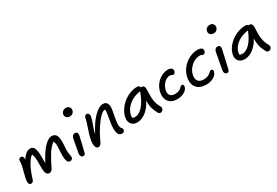

<svg xmlns="http://www.w3.org/2000/svg" viewBox="61 -1735 4025 2785"><g transform="rotate(-30 2073.0 -342.5)"><path d="M86.9 -21Q32.7 -21 55.2 -130.9Q61.5 -161.6 78.4 -223.9Q95.2 -286.1 102.1 -318.8Q106 -336.9 106.9 -364.5Q107.9 -392.1 109.9 -403.8Q112.8 -416 123.3 -423.6Q133.8 -431.2 147.9 -431.2Q192.9 -431.2 188 -365.2Q252 -471.2 328.1 -471.2Q354 -471.2 371.3 -456.3Q388.7 -441.4 397.7 -411.9Q406.7 -382.3 409.9 -345.2Q413.1 -308.1 412.1 -256.8Q411.1 -216.8 413.1 -174.8Q478 -308.6 551.8 -389.9Q625.5 -471.2 686 -471.2Q745.6 -471.2 766.8 -420.4Q788.1 -369.6 777.8 -258.8Q771 -175.3 775.1 -142.6Q779.3 -109.9 784.2 -89.6Q789.1 -69.3 786.1 -54.2Q782.7 -37.1 769.5 -28.6Q756.3 -20 738.8 -20Q704.1 -20 690.9 -65.2Q677.7 -110.4 684.1 -210Q690.4 -304.2 687.5 -336.4Q684.6 -368.7 669.9 -387.2Q637.7 -362.3 609.1 -329.6Q580.6 -296.9 552.2 -250.2Q523.9 -203.6 503.7 -165.3Q483.4 -127 451.2 -61Q431.6 -21 392.1 -21Q372.1 -21 358.9 -32.7Q345.7 -44.4 339.1 -68.1Q332.5 -91.8 330.6 -121.8Q328.6 -151.9 330.1 -193.8Q331.5 -274.4 327.1 -315.2Q322.8 -356 306.2 -379.9Q209.5 -306.2 134.8 -61Q123.5 -21 86.9 -21Z M1063 -585Q1026.4 -585 1005.6 -607.4Q984.9 -629.9 991.7 -662.1Q996.6 -688.5 1019.3 -705.3Q1042 -722.2 1070.8 -722.2Q1107.9 -722.2 1125.5 -697.8Q1143.1 -673.3 1136.7 -641.1Q1132.3 -619.6 1113 -602.3Q1093.8 -585 1063 -585ZM942.9 11.2Q918.5 11.2 907.2 -10.7Q896 -32.7 901.9 -62Q915 -130.4 926.5 -195.3Q938 -260.3 942.9 -285.2Q948.2 -310.1 963.4 -325Q978.5 -339.8 1001 -339.8Q1023.4 -339.8 1035.2 -324.2Q1046.9 -308.6 1042 -280.8Q1037.6 -252.9 1010.5 -143.1Q983.4 -33.2 981.9 -25.9Q975.6 11.2 942.9 11.2Z M1592.8 9.8Q1480 9.8 1537.6 -275.9Q1559.6 -385.3 1551.8 -415Q1550.3 -415 1546.9 -415.5Q1543.5 -416 1541.5 -416Q1514.6 -416 1468 -370.6Q1421.4 -325.2 1366.5 -242.4Q1311.5 -159.7 1268.6 -64Q1248.5 -20.5 1234.6 -5.9Q1220.7 8.8 1199.7 8.8Q1163.1 8.8 1152.1 -36.1Q1141.1 -81.1 1155.8 -150.9Q1169.9 -218.8 1201.9 -307.1Q1233.9 -395.5 1245.6 -456.1Q1248.5 -473.6 1260 -483.9Q1271.5 -494.1 1288.6 -494.1Q1307.6 -494.1 1319.1 -474.9Q1330.6 -455.6 1322.8 -419.9Q1316.4 -384.3 1288.1 -308.8Q1259.8 -233.4 1245.6 -173.8Q1326.2 -331.5 1410.6 -417.2Q1495.1 -502.9 1563.5 -502.9Q1614.3 -502.9 1633.3 -461.9Q1652.3 -420.9 1637.7 -348.1Q1608.4 -199.7 1606 -152.3Q1602.1 -88.9 1624.5 -64.9Q1643.6 -47.9 1637.7 -22.9Q1634.8 -8.3 1622.8 0.7Q1610.8 9.8 1592.8 9.8Z M1867.2 -20Q1799.8 -20 1767.8 -63.7Q1735.8 -107.4 1749.5 -173.8Q1760.3 -228.5 1794.9 -282.2Q1829.6 -335.9 1878.4 -377.4Q1927.2 -418.9 1990 -444.6Q2052.7 -470.2 2115.2 -470.2Q2136.7 -470.2 2148.7 -460.9Q2160.6 -451.7 2160.6 -434.1Q2165.5 -436 2175.3 -436Q2198.2 -436 2211.4 -417Q2224.6 -397.9 2222.7 -368.2Q2215.8 -253.4 2224.4 -186.8Q2232.9 -120.1 2272.5 -49.8Q2287.1 -26.9 2272 0Q2256.8 26.9 2227.5 26.9Q2202.6 26.9 2190.4 2.9Q2160.6 -50.3 2146.5 -100.1Q2132.3 -149.9 2134.3 -230Q2105.5 -174.8 2071 -133.1Q2036.6 -91.3 2001.5 -67.4Q1966.3 -43.5 1932.9 -31.7Q1899.4 -20 1867.2 -20ZM1836.4 -160.2Q1830.6 -132.8 1834.5 -113.8Q1849.1 -105 1879.4 -105Q1945.3 -105 2010.7 -179.7Q2076.2 -254.4 2124.5 -391.1H2122.6Q2009.3 -376.5 1931.4 -310.8Q1853.5 -245.1 1836.4 -160.2Z M2536.6 -22Q2441.4 -22 2396 -81.5Q2350.6 -141.1 2369.6 -231.9Q2382.3 -297.4 2421.9 -350.6Q2461.4 -403.8 2516.6 -433.3Q2571.8 -462.9 2630.4 -462.9Q2666 -462.9 2687.3 -445.1Q2708.5 -427.2 2702.6 -398.9Q2698.7 -379.9 2688.2 -368.9Q2677.7 -357.9 2661.6 -357.9Q2650.9 -357.9 2638.4 -366Q2626 -374 2610.4 -374Q2557.6 -374 2511.7 -326.7Q2465.8 -279.3 2453.6 -216.8Q2442.9 -165 2467.3 -134.5Q2491.7 -104 2543.5 -104Q2573.7 -104 2597.2 -110.6Q2620.6 -117.2 2633.8 -127Q2647 -136.7 2656.7 -146.2Q2666.5 -155.8 2675.5 -162.4Q2684.6 -168.9 2693.4 -168.9Q2725.1 -168.9 2718.3 -127.9Q2708.5 -81.1 2656.2 -51.5Q2604 -22 2536.6 -22Z M3008.3 5.9Q2898.9 5.9 2847.9 -57.6Q2796.9 -121.1 2817.9 -225.1Q2833.5 -300.8 2882.8 -363.3Q2932.1 -425.8 3002.2 -461.4Q3072.3 -497.1 3147 -497.1Q3187 -497.1 3210 -480Q3232.9 -462.9 3226.1 -433.1Q3222.2 -414.6 3211.2 -403.3Q3200.2 -392.1 3185.1 -392.1Q3173.8 -392.1 3161.6 -400.1Q3149.4 -408.2 3134.3 -408.2Q3054.2 -408.2 2987.5 -349.1Q2920.9 -290 2905.3 -212.9Q2893.1 -150.9 2920.7 -114.5Q2948.2 -78.1 3006.8 -78.1Q3039.6 -78.1 3065.2 -85Q3090.8 -91.8 3105 -101.6Q3119.1 -111.3 3129.4 -121.3Q3139.6 -131.3 3148.4 -138.2Q3157.2 -145 3166 -145Q3185.1 -145 3192.4 -136Q3199.7 -127 3196.3 -106Q3186 -56.6 3132.6 -25.4Q3079.1 5.9 3008.3 5.9Z M3472.2 -585Q3435.5 -585 3414.8 -607.4Q3394 -629.9 3400.9 -662.1Q3405.8 -688.5 3428 -705.3Q3450.2 -722.2 3479 -722.2Q3517.1 -722.2 3534.7 -697.8Q3552.2 -673.3 3545.9 -641.1Q3541.5 -619.6 3522.2 -602.3Q3502.9 -585 3472.2 -585ZM3352.1 11.2Q3328.6 11.2 3316.9 -10.7Q3305.2 -32.7 3311 -62Q3327.6 -148.4 3342 -229.5Q3356.4 -310.5 3361.8 -338.9Q3367.2 -363.3 3383.1 -378.7Q3398.9 -394 3420.9 -394Q3443.4 -394 3455.1 -378.4Q3466.8 -362.8 3461.9 -335Q3456.5 -303.2 3426.8 -177Q3397 -50.8 3392.1 -25.9Q3384.3 11.2 3352.1 11.2Z M3674.8 -35.2Q3606.9 -35.2 3574.5 -76.9Q3542 -118.7 3554.7 -180.2Q3564.5 -231.9 3598.9 -281.7Q3633.3 -331.5 3682.1 -369.4Q3731 -407.2 3793.9 -430.7Q3856.9 -454.1 3920.4 -454.1Q3955.6 -454.1 3963.9 -434.1Q3968.8 -436 3977.5 -436Q4001.5 -436 4014.9 -417.7Q4028.3 -399.4 4026.9 -369.1Q4019.5 -252.4 4028.3 -183.1Q4037.1 -113.8 4077.6 -41Q4093.3 -16.6 4078.4 10.3Q4063.5 37.1 4031.7 37.1Q4018.1 37.1 4010.3 31.2Q4002.4 25.4 3994.6 13.2Q3973.6 -24.9 3962.4 -51.5Q3951.2 -78.1 3942.4 -125Q3933.6 -171.9 3935.5 -229Q3898.9 -161.6 3851.8 -116.7Q3804.7 -71.8 3761.2 -53.5Q3717.8 -35.2 3674.8 -35.2ZM3639.6 -163.1Q3636.7 -141.6 3637.7 -129.9Q3654.3 -120.1 3684.6 -120.1Q3748 -120.1 3810.8 -186Q3873.5 -252 3920.4 -374Q3805.2 -359.4 3730.2 -299.8Q3655.3 -240.2 3639.6 -163.1Z"/></g></svg>

Font: Shantell Sans Irregular
Style: Italic
Weight: 400
Italic angle: -11.31°
Designer: Stephen Nixon, Anya Danilova, Shantell Martin
Foundry: Arrow Type
Version: Version 1.006;[9816181b4]